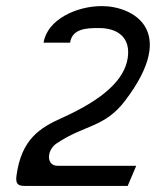

<svg xmlns="http://www.w3.org/2000/svg" viewBox="-20 -610 512 630"><path d="M34 -33C31 -9 37 0 60 0H399L427 -66H169C131 -66 133 -117 165 -139C257 -201 323 -191 390 -279C567 -511 416 -590 314 -590C231 -590 135 -546 123 -470H210C217 -516 263 -518 304 -518C371 -518 409 -483 399 -419C388 -349 321 -285 183 -223C112 -191 50 -154 34 -33Z"/></svg>

Font: Charger Pro
Style: Obl
Weight: 400
Designer: Jasper
Foundry: Cannot Into Space Fonts
Version: Version 1.09